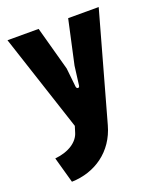

<svg xmlns="http://www.w3.org/2000/svg" viewBox="-135 -598 754 898"><g transform="rotate(-20 242.0 -148.5)"><path d="M31 85 67 214C183 211 282 143 315 23L464 -511H312L264 -292L252 -198C251 -185 237 -185 235 -198L225 -292L165 -511H10L169 -27L160 2C148 45 101 78 31 85Z"/></g></svg>

Font: Finlandica
Style: Bold
Weight: 700
Designer: Niklas Ekholm, Juho Hiilivirta, Jaakko Suomalainen
Foundry: Helsinki Type Studio
Version: Version 2.000;Glyphs 3.2 (3202)